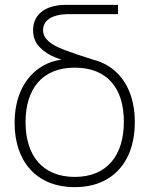

<svg xmlns="http://www.w3.org/2000/svg" viewBox="-20 -755 614 789"><path d="M287 14C339 14 383.5 3 421 -19.5C495 -63.5 534 -146.5 534 -253C534 -358.5 495.5 -441.5 421.5 -486C403.5 -496.5 384 -504.5 362.5 -510C309.5 -526.5 270 -540 244.5 -550C190.5 -570 157 -595 157 -631C157 -663 179.5 -683.5 216 -692C230.5 -695.5 247.5 -697 265 -697H465V-735H256C238.5 -735 219.5 -734.5 199 -729C145.5 -716 116 -680 116 -631C116 -602.5 125 -579 143.5 -560.5C162 -542 183.5 -528 209 -518.5C216.5 -515.5 224 -512.5 232.5 -510C204 -506 178.5 -497.5 155.5 -484C81 -440.5 40 -356.5 40 -250C40 -92 129.5 14 287 14ZM287 -28C155.5 -28 85 -115 85 -253C85 -388 152 -477 287 -477C419 -477 489 -394.5 489 -255C489 -116 419.5 -28 287 -28Z"/></svg>

Font: Vela Sans ExtLt
Style: Regular
Weight: 200
Designer: Principal design: Mikhail Sharanda - project Manrope.
Design modification: Ravid Balaliev
Foundry: Mikhail Sharanda
Version: Version 1.001